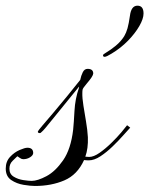

<svg xmlns="http://www.w3.org/2000/svg" viewBox="-93 -630 515 662"><path d="M27.3 11.2Q12.2 11.2 -11.7 7.3Q-35.6 3.4 -54.4 -9.3Q-73.2 -22 -73.2 -48.8Q-73.2 -73.2 -58.3 -89.1Q-43.5 -105 -25.4 -112.8Q-7.3 -120.6 1.5 -120.6Q21.5 -120.6 21.5 -102.1Q21 -94.2 10.5 -87.6Q0 -81.1 -12.7 -81.1Q-18.6 -81.1 -24.2 -85.2Q-29.8 -89.4 -33.2 -91.3Q-38.6 -85.9 -49.6 -75.4Q-60.5 -64.9 -60.5 -48.3Q-60.5 -29.8 -45.7 -20.8Q-30.8 -11.7 -12.2 -9Q6.3 -6.3 16.1 -6.3Q36.6 -6.3 67.4 -22.7Q98.1 -39.1 124.8 -77.6Q151.4 -116.2 159.2 -182.6Q161.6 -206.1 163.8 -247.6Q166 -289.1 179.2 -327.1Q179.7 -328.6 179.7 -331.5Q161.1 -308.6 139.6 -282.2Q118.2 -255.9 98.4 -231.4Q78.6 -207 64.5 -189.9Q54.7 -178.2 50.3 -174.8Q45.9 -171.4 46.4 -171.4Q45.9 -171.4 42.7 -171.1Q39.6 -170.9 37.6 -174.3Q36.6 -176.8 42.2 -183.6Q47.9 -190.4 54.2 -198.2Q65.4 -210.9 88.9 -238.8Q112.3 -266.6 138.4 -298.3Q164.6 -330.1 183.6 -354.5Q186.5 -369.1 192.4 -380.9Q198.2 -392.6 209 -392.6Q228.5 -392.6 228.5 -376.5Q228 -367.2 206.1 -341.8Q192.9 -326.2 191.9 -321.5Q190.9 -316.9 190.9 -309.6Q190.4 -292 194.6 -265.9Q198.7 -239.7 203.6 -211.2Q208.5 -182.6 210 -156.7Q211.4 -118.2 201.2 -89.8Q209 -88.9 214.4 -88.9Q230 -88.9 250.2 -103Q270.5 -117.2 290.5 -136.7Q310.5 -156.2 325.4 -173.8Q340.3 -191.4 345.2 -198.2L356 -189.9Q347.7 -181.2 331.5 -162.8Q315.4 -144.5 294.9 -124.8Q274.4 -105 253.2 -91.1Q231.9 -77.1 212.9 -77.1Q208.5 -77.1 204.6 -77.4Q200.7 -77.6 196.8 -78.1Q173.8 -27.3 128.9 -8.1Q84 11.2 27.3 11.2ZM268.1 -434.1Q262.2 -434.1 262.2 -439Q262.2 -441.9 265.1 -443.6Q268.1 -445.3 274.4 -449.7Q288.6 -458 306.2 -472.4Q323.7 -486.8 335.4 -505.4Q342.3 -517.1 346.7 -532.7Q351.1 -548.3 355 -575.7Q359.4 -610.4 380.9 -610.4Q401.9 -610.4 401.9 -583.5Q401.9 -565.4 387.5 -540.3Q373 -515.1 348.4 -489.7Q323.7 -464.4 292 -445.3Q273.9 -434.1 268.1 -434.1Z"/></svg>

Font: Pinyon Script
Style: Regular
Weight: 400
Designer: Nicole Fally, Eben Sorkin
Foundry: Sorkin Type Co.
Version: Version 1.008; ttfautohint (v1.8.4.7-5d5b)